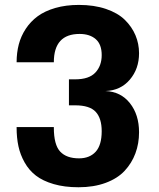

<svg xmlns="http://www.w3.org/2000/svg" viewBox="-20 -769 664 801"><path d="M419.9 -389.2Q483.9 -386.7 522 -338.6Q560.1 -290.5 560.1 -217.3Q560.1 -169.9 544.9 -129.2Q529.8 -88.4 500 -56.4Q470.2 -24.4 420.7 -6.1Q371.1 12.2 307.6 12.2Q249 12.2 203.9 -1Q158.7 -14.2 129.9 -36.4Q101.1 -58.6 82.8 -91.1Q64.5 -123.5 56.9 -158.9Q49.3 -194.3 49.3 -236.8V-238.8H204.6V-236.8Q204.6 -165 231 -136.7Q257.3 -108.4 309.6 -108.4Q354 -108.4 379.2 -136Q404.3 -163.6 404.3 -221.7Q404.3 -275.4 379.2 -302.5Q354 -329.6 293.5 -329.6H267.6V-438H293.5Q351.6 -438 377.9 -466.3Q404.3 -494.6 404.3 -539.1Q404.3 -584 379.4 -605.7Q354.5 -627.4 312 -627.4Q204.6 -627.4 204.6 -509.3H49.3Q49.3 -548.8 58.3 -583.5Q67.4 -618.2 87.4 -648.7Q107.4 -679.2 137.2 -701.2Q167 -723.1 210.9 -735.8Q254.9 -748.5 309.1 -748.5Q372.6 -748.5 422.1 -731.7Q471.7 -714.8 501 -686Q530.3 -657.2 545.2 -621.8Q560.1 -586.4 560.1 -546.9Q560.1 -481.9 521.7 -436.8Q483.4 -391.6 419.9 -389.2Z"/></svg>

Font: Epilogue
Style: Bold
Weight: 700
Designer: Tyler Finck
Foundry: Etcetera Type Co
Version: Version 2.112